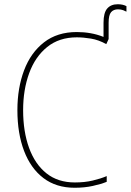

<svg xmlns="http://www.w3.org/2000/svg" viewBox="-20 -875 616 905"><path d="M332 10Q245 10 185 -35.5Q125 -81 93.5 -163.5Q62 -246 62 -356Q62 -460 93.5 -543.5Q125 -627 187.5 -675.5Q250 -724 342 -724Q375 -724 406.5 -718.5Q438 -713 468 -701V-768Q468 -815 485.5 -835Q503 -855 535 -855Q559 -855 576 -846V-820Q571 -823 560.5 -827Q550 -831 536 -831Q515 -831 503.5 -817.5Q492 -804 492 -768V-691L481 -667Q445 -687 409 -693Q373 -699 342 -699Q259 -699 202.5 -653.5Q146 -608 117.5 -530Q89 -452 89 -356Q89 -255 117 -178Q145 -101 199 -58Q253 -15 333 -15Q379 -15 417 -24Q455 -33 483 -45V-18Q456 -7 417 1.5Q378 10 332 10Z"/></svg>

Font: Noto Sans Mono Condensed Thin
Style: Regular
Weight: 100
Width: 3
Designer: Monotype Design Team
Foundry: Monotype Imaging Inc.
Version: Version 2.014; ttfautohint (v1.8.4.7-5d5b)